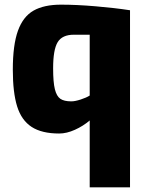

<svg xmlns="http://www.w3.org/2000/svg" viewBox="-20 -567 626 824"><path d="M365 -50Q337 -26 301.5 -10Q266 6 234 6Q159 6 115.5 -22.5Q72 -51 53.5 -110.5Q35 -170 35 -268Q35 -374 57 -435Q79 -496 124 -521.5Q169 -547 242 -547Q308 -547 390.5 -540Q473 -533 538 -523V237H365ZM365 -157V-418H297Q247 -418 227.5 -386Q208 -354 208 -274Q208 -214 215.5 -184Q223 -154 239 -143Q255 -132 286 -132Q302 -132 326.5 -140Q351 -148 365 -157Z"/></svg>

Font: Exo ExtraBold
Style: Regular
Weight: 800
Designer: Natanael Gama
Foundry: Natanael Gama
Version: Version 1.500